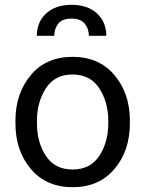

<svg xmlns="http://www.w3.org/2000/svg" viewBox="-20 -777 610 807"><path d="M44.9 -269.5Q44.9 -384.3 109.4 -461.2Q173.8 -538.1 284.7 -538.1Q395.5 -538.1 460 -462.6Q524.4 -387.2 525.9 -274.4V-258.3Q525.9 -143.6 461.2 -66.9Q396.5 9.8 285.6 9.8Q174.3 9.8 109.6 -66.9Q44.9 -143.6 44.9 -258.3ZM135.3 -258.3Q135.3 -179.7 172.6 -122.1Q210 -64.5 285.6 -64.5Q359.4 -64.5 397 -121.3Q434.6 -178.2 435.1 -256.8V-269.5Q435.1 -347.2 397.5 -405.5Q359.9 -463.9 284.7 -463.9Q210 -463.9 172.6 -405.5Q135.3 -347.2 135.3 -269.5ZM426.8 -626.5H353.5Q353.5 -655.3 336.7 -677Q319.8 -698.7 280.8 -698.7Q240.7 -698.7 224.4 -677Q208 -655.3 208 -626.5H134.8Q134.8 -684.1 174.1 -720.5Q213.4 -756.8 280.8 -756.8Q348.6 -756.8 387.7 -720.5Q426.8 -684.1 426.8 -626.5Z"/></svg>

Font: Roboto21382017
Style: Regular
Weight: 400
Designer: Christian Robertson
Foundry: Google
Version: Version 2.138; 2017